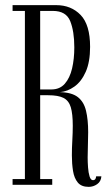

<svg xmlns="http://www.w3.org/2000/svg" viewBox="-20 -720 427 748"><path d="M325.5 8Q297 8 283 -9Q269 -26 264.5 -54Q260 -82 260 -114.5Q260 -144 261.8 -174Q263.5 -204 263.5 -230.5Q263.5 -276.5 255.8 -302.2Q248 -328 227.5 -338.5Q207 -349 167.5 -349H136.5V-22.5H183.5V0H29V-22.5H77V-677.5H29V-700H199Q257 -700 294 -661.8Q331 -623.5 331 -537.5Q331 -478.5 314 -440.2Q297 -402 270 -382.8Q243 -363.5 213.5 -361Q260 -360 283.5 -341.5Q307 -323 315.2 -288.2Q323.5 -253.5 323.5 -205Q323.5 -180.5 322.5 -155.2Q321.5 -130 321.5 -106.5Q321.5 -88.5 323 -67.8Q324.5 -47 329 -32.5Q333.5 -18 342.5 -18Q353.5 -18 354.5 -33H375Q373.5 -13 358.5 -2.5Q343.5 8 325.5 8ZM136.5 -371.5H180Q213 -371.5 232.5 -393.8Q252 -416 260.8 -453.2Q269.5 -490.5 269.5 -535.5Q269.5 -598 253.5 -637.8Q237.5 -677.5 185.5 -677.5H136.5Z"/></svg>

Font: Imbue 50pt Light
Style: Regular
Weight: 300
Designer: Tyler Finck
Foundry: Etcetera Type Company
Version: Version 1.102; ttfautohint (v1.8.3)